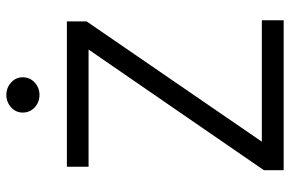

<svg xmlns="http://www.w3.org/2000/svg" viewBox="-178 -758 936 620"><g transform="rotate(-90 290.0 -448.0)"><path d="M50.5 0V-64L440 -630H61.5V-700H531V-636.5L142.5 -70.5H534.5V0ZM293.5 -788.5Q270 -788.5 253.2 -804Q236.5 -819.5 236.5 -842.5Q236.5 -865 253.5 -880.2Q270.5 -895.5 293.5 -895.5Q316.5 -895.5 333.5 -880.2Q350.5 -865 350.5 -842.5Q350.5 -819.5 333.5 -804Q316.5 -788.5 293.5 -788.5Z"/></g></svg>

Font: Geologica ExtraLight
Style: Regular
Weight: 200
Designer: Sindre Bremnes, Frode Helland
Foundry: Monokrom Skriftforlag AS
Version: Version 1.010; ttfautohint (v1.8.4.7-5d5b);gftools[0.9.28]